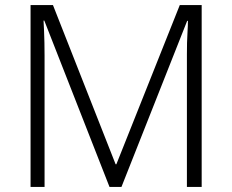

<svg xmlns="http://www.w3.org/2000/svg" viewBox="-20 -734 912 754"><path d="M410 0 154 -653H151Q152 -635 153 -612.5Q154 -590 154.5 -565.5Q155 -541 155 -515V0H100V-714H188L434 -89H437L686 -714H772V0H714V-521Q714 -543 714.5 -566Q715 -589 716.5 -611Q718 -633 718 -652H715L457 0Z"/></svg>

Font: Noto Sans Cham Light
Style: Regular
Weight: 300
Version: Version 2.002